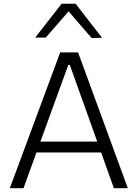

<svg xmlns="http://www.w3.org/2000/svg" viewBox="-20 -988 722 1008"><path d="M31.5 0Q53 -57.5 76.5 -121Q100 -184.5 121.5 -242L212 -486.5Q236.5 -552 256.2 -605.5Q276 -659 296 -713H390Q410 -658 429.5 -605Q449 -552 473 -486L563 -240.5Q584.5 -181.5 607.5 -119.2Q630.5 -57 651 0H578Q561.5 -45.5 544.5 -93.5Q527.5 -141.5 511 -187.5H171.5Q154.5 -141 137.2 -93.2Q120 -45.5 103.5 0ZM199 -263.5Q196 -254.5 192 -244.5H490.5Q488 -252.5 485 -260L346.5 -647H338.5ZM461 -788.5Q430.5 -824 400.5 -858.5Q370.5 -893 340 -928.5Q309.5 -893.5 280 -859.2Q250.5 -825 220 -790.5H164.5Q199 -834.5 233.8 -879Q268.5 -923.5 303.5 -968.5H377Q411.5 -923.5 446.2 -878.8Q481 -834 516 -789.5Z"/></svg>

Font: Commissioner Light
Style: Regular
Weight: 300
Designer: Kostas Bartsokas
Foundry: Kostas Bartsokas
Version: Version 1.000; ttfautohint (v1.8.3)